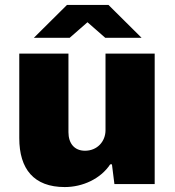

<svg xmlns="http://www.w3.org/2000/svg" viewBox="-20 -745 707 777"><path d="M117 -592H262L334 -655L406 -592H553L419 -725H251ZM242 12C314 12 387 -21 426 -80H433L443 0H606V-528H407V-218C407 -173 374 -135 324 -135C280 -135 257 -166 257 -210V-528H58V-186C58 -61 117 12 242 12Z"/></svg>

Font: Archivo Black
Style: Regular
Weight: 900
Designer: Hector Gatti
Foundry: Omnibus-Type
Version: Version 2.001